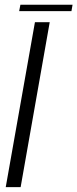

<svg xmlns="http://www.w3.org/2000/svg" viewBox="-20 -766 317 786"><path d="M3.5 0 123 -675H183.5L64.5 0ZM58.5 -720.5 63.5 -746.5H277L272.5 -720.5Z"/></svg>

Font: Anybody Light
Style: Italic
Weight: 300
Italic angle: -10°
Designer: Tyler Finck
Foundry: Etcetera Type Company
Version: Version 1.010; ttfautohint (v1.8.3) -l 8 -r 50 -G 200 -x 14 